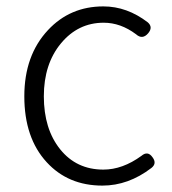

<svg xmlns="http://www.w3.org/2000/svg" viewBox="-20 -567 539 600"><path d="M300 13Q193 13 126 -60Q56 -136 56 -266Q56 -394 130 -473Q199 -547 303 -547Q377 -547 442 -497Q459 -482 443 -463Q425 -442 405 -460Q357 -496 304 -496Q224 -496 170.5 -431.5Q117 -367 117 -266Q117 -164 168 -100.5Q219 -37 303 -37Q363 -37 422 -80Q442 -97 457 -75Q471 -56 453 -42Q381 13 300 13Z"/></svg>

Font: GenSenRounded TW L
Style: Regular
Weight: 300
Version: Version 1.501;PS 1;hotconv 16.6.51;makeotf.lib2.5.65220